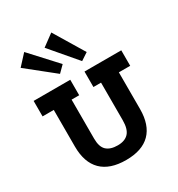

<svg xmlns="http://www.w3.org/2000/svg" viewBox="-213 -1043 1117 1203"><g transform="rotate(-30 346.0 -441.5)"><path d="M581 -212Q581 -97 522 -37.5Q463 22 347 22Q230 22 170 -37.5Q110 -97 110 -212V-477H29V-589H294V-477H239V-195Q239 -135 266.5 -109.5Q294 -84 347 -84Q399 -84 425.5 -112.5Q452 -141 452 -205V-477H397V-589H663V-477H581ZM339 -905 470 -688 417 -653 255 -843ZM131 -884 302 -698 257 -653 62 -809Z"/></g></svg>

Font: Podkova ExtraBold
Style: Regular
Weight: 800
Designer: Ilya Yudin
Foundry: Cyreal (www.cyreal.org)
Version: Version 2.103